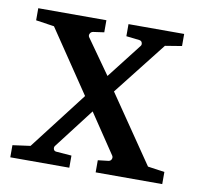

<svg xmlns="http://www.w3.org/2000/svg" viewBox="-61 -546 632 610"><g transform="rotate(10 255.0 -241.0)"><path d="M285.2 0V-39.1L318.8 -43Q325.7 -43.9 328.4 -49.8Q331.1 -55.7 328.1 -61L242.2 -189L144 -61Q140.1 -56.6 141.6 -50.3Q143.1 -43.9 149.9 -43L200.2 -39.1V0H9.8V-39.1L66.9 -46.9L210 -232.9L74.2 -434.1L15.1 -442.9V-481.9H234.9V-442.9L200.2 -438Q193.4 -437 190.2 -431.2Q187 -425.3 189.9 -419.9L269 -308.1L356 -419.9Q359.9 -424.3 357.9 -430.7Q356 -437 349.1 -438L306.2 -442.9V-481.9H485.8V-442.9L432.1 -434.1L297.9 -263.2L445.8 -46.9L500 -39.1V0Z"/></g></svg>

Font: BabelStone Ogham Pictish
Style: Bold Italic
Weight: 700
Italic angle: -30°
Designer: Andrew West
Foundry: BabelStone
Version: Version 1.02 March 14, 2022